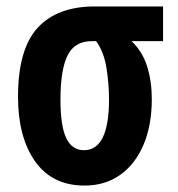

<svg xmlns="http://www.w3.org/2000/svg" viewBox="-20 -567 554 597"><path d="M243 10Q142 10 89 -65.5Q36 -141 36 -266Q36 -414 97 -480.5Q158 -547 275 -547H487V-439H389Q423 -407 437.5 -360.5Q452 -314 452 -259Q452 -178 426.5 -117.5Q401 -57 354 -23.5Q307 10 243 10ZM241 -100Q319 -100 319 -258Q319 -306 311 -356Q303 -406 279 -439H265Q212 -439 190 -394.5Q168 -350 168 -257Q168 -175 186 -137.5Q204 -100 241 -100Z"/></svg>

Font: Noto Sans ExtraCondensed
Style: Bold
Weight: 700
Width: 2
Designer: Monotype Design Team
Foundry: Monotype Imaging Inc.
Version: Version 2.013; ttfautohint (v1.8.4.7-5d5b)